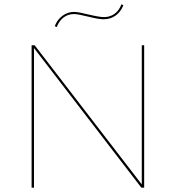

<svg xmlns="http://www.w3.org/2000/svg" viewBox="-20 -867 813 887"><path d="M242 -742 233 -746Q244 -776 268.5 -794Q293 -812 322 -812Q341 -812 389 -800Q439 -788 460 -788Q488 -788 509 -803Q530 -818 541 -847L550 -843Q538 -812 514 -795Q490 -778 458 -778Q436 -778 388 -790Q340 -802 322 -802Q295 -802 274.5 -787Q254 -772 242 -742ZM646 -658V0H633L137 -645V0H126V-658H140L635 -15V-658Z"/></svg>

Font: Ysabeau Infant Hairline
Style: Regular
Weight: 100
Designer: Christian Thalmann (Catharsis Fonts)
Version: Version 0.003